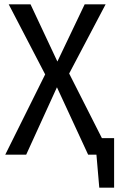

<svg xmlns="http://www.w3.org/2000/svg" viewBox="-20 -709 543 880"><path d="M503 -76V151H435L422 0H384L241 -309L100 0H4L187 -368L20 -689H120L243 -427L368 -689H464L297 -372L447 -76Z"/></svg>

Font: Fira Sans Condensed
Style: Regular
Weight: 400
Width: 3
Designer: bBox Type GmbH & Carrois Corporate GbR & Edenspiekermann AG
Foundry: bBox Type GmbH & Carrois Corporate GbR & Edenspiekermann AG
Version: Version 4.301